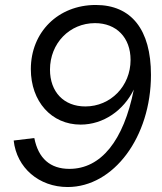

<svg xmlns="http://www.w3.org/2000/svg" viewBox="-20 -736 652 772"><path d="M252 16C437 16 587 -185 587 -435C587 -617 508 -716 365 -716C214 -716 104 -607 104 -458C104 -328 187 -235 304 -235C396 -235 477 -292 518 -376C477 -170 386 -57 259 -57C182 -57 134 -99 118 -181L35 -171C47 -61 137 16 252 16ZM323 -308C237 -308 181 -366 181 -456C181 -562 260 -643 362 -643C448 -643 505 -585 505 -495C505 -390 425 -308 323 -308Z"/></svg>

Font: Uncut Sans
Style: Italic
Weight: 400
Italic angle: -11°
Designer: Kasper Nordkvist
Foundry: UNCUT.wtf
Version: Version 1.304;Glyphs 3.2 (3246)